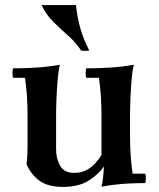

<svg xmlns="http://www.w3.org/2000/svg" viewBox="-20 -718 622 753"><path d="M378 -110 388 -65Q363 -31 325 -8Q287 15 227 15Q168 15 135 -9Q102 -33 84 -74Q86 -89 87 -106.5Q88 -124 88 -139V-265Q88 -346 78 -413H31Q27 -432 31 -450Q79 -450 124 -453Q169 -456 215 -464Q209 -441 206 -404.5Q203 -368 201.5 -330.5Q200 -293 200 -265V-133Q200 -95 216 -67.5Q232 -40 272 -40Q305 -40 331 -58Q357 -76 378 -110ZM550 -37Q554 -19 550 0Q503 0 462.5 3Q422 6 378 14Q382 -2 384.5 -24.5Q387 -47 388 -65L378 -110V-265Q378 -346 368 -413H318Q314 -432 318 -450Q367 -450 413 -453Q459 -456 505 -464Q499 -441 496 -404.5Q493 -368 491.5 -330.5Q490 -293 490 -265V-185Q490 -105 500 -37ZM143 -698H278Q282 -656 293.5 -612.5Q305 -569 330 -520Q314 -517 298 -520Q278 -551 248.5 -577Q219 -603 190 -631.5Q161 -660 143 -698Z"/></svg>

Font: Poltawski Nowy SemiBold
Style: Regular
Weight: 600
Version: Version 1.001;gftools[0.9.25]